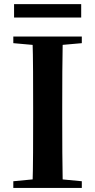

<svg xmlns="http://www.w3.org/2000/svg" viewBox="-20 -919 466 939"><path d="M48.8 -833.1V-898.8H377.1V-833.1ZM45.1 0V-32.6L198.2 -47.3H226L380.1 -32.6V0ZM138.6 0Q141.4 -85.2 141.7 -171.8Q142.1 -258.5 142.1 -346.1V-393.6Q142.1 -481.3 141.7 -567.7Q141.4 -654.1 138.6 -740.5H287Q285.3 -655.6 284.8 -568.4Q284.3 -481.3 284.3 -393.6V-346.9Q284.3 -259.9 284.8 -173.3Q285.3 -86.6 287 0ZM45.1 -707.9V-740.5H380.1V-707.9L226 -694.2H198.2Z"/></svg>

Font: Noto Serif HK
Style: Regular
Weight: 200
Designer: Ryoko NISHIZUKA 西塚涼子 (kana & ideographs); Frank Grießhammer (Latin, Greek & Cyrillic); Wenlong ZHANG 张文龙 (bopomofo); San
Foundry: Adobe
Version: Version 2.001;hotconv 1.1.0;makeotfexe 2.6.0